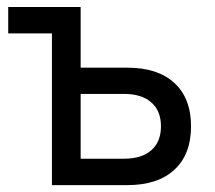

<svg xmlns="http://www.w3.org/2000/svg" viewBox="-20 -538 626 558"><path d="M130.9 0V-440.9H3.9V-517.6H214.4V-341.3H350.1Q438.5 -341.3 486.8 -296.9Q535.2 -252.4 535.2 -170.9Q535.2 -89.4 486.8 -44.7Q438.5 0 350.1 0ZM214.4 -76.7H339.8Q391.6 -76.7 419.7 -101.3Q447.8 -126 447.8 -170.9Q447.8 -215.8 419.7 -240.5Q391.6 -265.1 339.8 -265.1H214.4Z"/></svg>

Font: Cascadia Code PL SemiLight
Style: Regular
Weight: 350
Monospace: yes
Designer: Aaron Bell
Foundry: Saja Typeworks
Version: Version 2404.023; ttfautohint (v1.8.4)